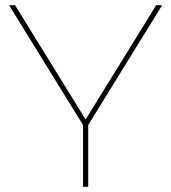

<svg xmlns="http://www.w3.org/2000/svg" viewBox="-20 -720 660 740"><path d="M300 0V-245L305 -230L15 -700H38L314 -253H306L582 -700H605L315 -230L320 -245V0Z"/></svg>

Font: Montserrat Thin
Style: Regular
Weight: 100
Designer: Julieta Ulanovsky
Foundry: Julieta Ulanovsky
Version: Version 9.000